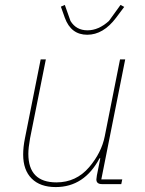

<svg xmlns="http://www.w3.org/2000/svg" viewBox="-20 -747 588 779"><path d="M334 -606Q268 -606 243 -675L227 -720L243 -727L266 -662Q289 -624 335 -624Q380 -624 422 -662L469 -727L484 -719L451 -675Q399 -606 334 -606ZM145 -506H166L102 -186Q95 -147 95 -123Q95 -7 209 -7Q289 -7 342 -69Q392 -128 405 -194L467 -506H488L391 -19H476L472 0H394Q371 0 371 -19Q371 -23 373 -35L387 -105H384Q322 12 206 12Q143 12 108.5 -22.5Q74 -57 74 -120Q74 -150 81 -185Z"/></svg>

Font: IBM Plex Sans Thin
Style: Italic
Weight: 100
Italic angle: -11.31°
Designer: Mike Abbink, Paul van der Laan, Pieter van Rosmalen
Foundry: Bold Monday
Version: Version 3.0